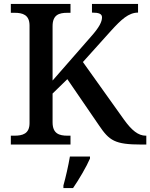

<svg xmlns="http://www.w3.org/2000/svg" viewBox="-20 -734 763 975"><path d="M35 0H338V-45H323C281 -45 247 -55 247 -113V-259L322 -332L483 -97C535 -20 563 0 698 0H723V-45H720C682 -45 649 -72 610 -126L401 -419L544 -578C595 -634 633 -670 681 -670V-714H447V-670C482 -670 498 -664 498 -646C498 -624 485 -596 442 -548L247 -325V-601C247 -659 280 -669 322 -669H338V-714H35V-669H54C95 -669 130 -659 130 -604V-109C130 -54 94 -45 53 -45H35ZM302 208V221H351C380 179 419 113 437 71V61H335C327 108 314 165 302 208Z"/></svg>

Font: Noto Serif Gurmukhi Medium
Style: Regular
Weight: 500
Designer: Vaibhav Singh and the Monotype Design Team
Foundry: Monotype Imaging Inc.
Version: Version 2.004